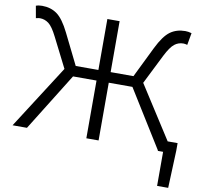

<svg xmlns="http://www.w3.org/2000/svg" viewBox="-97 -834 1196 1143"><g transform="rotate(10 501.0 -262.5)"><path d="M926 0H894V-3L679 -349H536V0H462V-349H320L103 0H16L262 -384L171 -564Q143 -620 119 -638Q95 -656 66 -656Q58 -656 42 -652L29 -725Q45 -731 66 -731Q119 -731 157 -703.5Q195 -676 233 -599L325 -413H462V-721H536V-413H674L765 -599Q803 -676 841 -703.5Q879 -731 932 -731Q950 -731 970 -725L957 -652Q943 -656 933 -656Q903 -656 879.5 -637.5Q856 -619 828 -564L738 -384L942 -66H1002V-20L993 206H926Z"/></g></svg>

Font: Nebula Sans Book
Style: Regular
Weight: 400
Designer: Paul D. Hunt for Adobe (as Source Sans)
Foundry: Nebula Entertainment & Broadcasting LLC
Version: Version 1.010